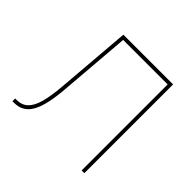

<svg xmlns="http://www.w3.org/2000/svg" viewBox="-173 -920 1113 1113"><g transform="rotate(45 383.0 -364.0)"><path d="M62.5 0V-22.5H74.7Q116.7 -22.5 143.3 -47.6Q169.9 -72.8 184.8 -126.2Q199.7 -179.7 206.5 -264.2L244.6 -727.5H652.3V0H629.9V-705.1H265.1L229 -262.2Q223.6 -196.3 212.9 -147Q202.1 -97.7 184.3 -64.9Q166.5 -32.2 139.6 -16.1Q112.8 0 74.7 0Z"/></g></svg>

Font: Inter Thin
Style: Regular
Weight: 250
Designer: Rasmus Andersson
Foundry: rsms
Version: Version 4.001;git-66647c0bb